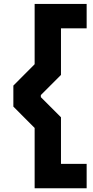

<svg xmlns="http://www.w3.org/2000/svg" viewBox="-20 -816 486 1006"><path d="M434 170.5V42.5H299.5V-201.5L194 -307V-318L299.5 -423.5V-667.5H434V-795.5H161.5V-479.5L50 -367.5V-257.5L161.5 -145.5V170.5Z"/></svg>

Font: MCL Standard Bold
Style: Regular
Weight: 700
Designer: Květoslav Bartoš
Foundry: Florian Karsten
Version: Version 1.001;Glyphs 3.2.3 (3260)